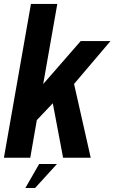

<svg xmlns="http://www.w3.org/2000/svg" viewBox="-40 -805 584 980"><path d="M-20 0 118 -785H252.5L180.5 -376L372 -595.5H524L338 -376.5L423 0H282L229.5 -278L148 -192L114.5 0ZM89.5 154.5 159.8 32H250.8L139.1 154.5Z"/></svg>

Font: Anybody SemiBold
Style: Italic
Weight: 600
Italic angle: -10°
Designer: Tyler Finck
Foundry: Etcetera Type Company
Version: Version 1.010; ttfautohint (v1.8.3) -l 8 -r 50 -G 200 -x 14 